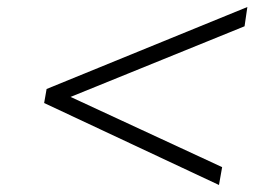

<svg xmlns="http://www.w3.org/2000/svg" viewBox="-20 -558 788 548"><path d="M605 -30 106 -264 113 -304 686 -538 678 -483 178 -280V-283L614 -81Z"/></svg>

Font: Nunito Sans 7pt Expanded ExtraLight
Style: Italic
Weight: 250
Width: 7
Italic angle: -9°
Designer: Vernon Adams
Foundry: Vernon Adams
Version: Version 3.101;gftools[0.9.27]